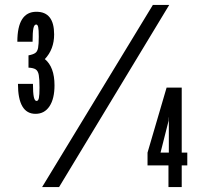

<svg xmlns="http://www.w3.org/2000/svg" viewBox="-20 -755 826 775"><path d="M123.5 -295.5Q159.5 -295.5 179.8 -326Q200 -356.5 200 -410.5Q200 -484.5 161 -516.5Q198.5 -556 198.5 -616Q198.5 -707.5 127 -707.5Q50 -707.5 50 -586.5H111.5Q111.5 -625 114.8 -640.5Q118 -656 126 -656Q132 -656 134.2 -645.5Q136.5 -635 136.5 -607Q136.5 -577 133.8 -562Q131 -547 122.2 -541Q113.5 -535 95 -531.5V-482Q114.5 -481 124 -475Q133.5 -469 136.5 -452.2Q139.5 -435.5 139.5 -401.5Q139.5 -371.5 137 -359.5Q134.5 -347.5 127.5 -347.5Q120 -347.5 116.5 -363.8Q113 -380 113 -416.5H52.5Q52.5 -295.5 123.5 -295.5ZM150 0H218.5L663 -735H597ZM660 0H713.5V-87.5H736V-139H713.5V-401.5H652.5L575.5 -139V-87.5H660ZM628 -139 660.5 -267.5 661 -281.5H661.5V-139Z"/></svg>

Font: League Gothic Condensed
Style: Regular
Weight: 400
Width: 3
Designer: The League of Moveable Type
Version: Version 1.600; ttfautohint (v1.8.3)